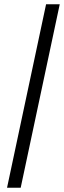

<svg xmlns="http://www.w3.org/2000/svg" viewBox="-20 -770 300 900"><path d="M13 110H77L260 -750H196Z"/></svg>

Font: Geist Light
Style: Italic
Weight: 300
Italic angle: -12°
Designer: Basement.studio, Andrés Briganti, Mateo Zaragoza
Foundry: Basement.studio, Vercel, Andrés Briganti, Guido Ferreyra, Mateo Zaragoza
Version: Version 1.500